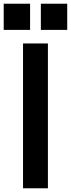

<svg xmlns="http://www.w3.org/2000/svg" viewBox="-58 -1014 382 1034"><path d="M304 -853ZM104 -853H-38V-994H104ZM304 -853H162V-994H304ZM200 0H66V-780H200Z"/></svg>

Font: Tanohe Sans SemiBold
Style: Regular
Weight: 600
Designer: Village Type and Design LLC & Cristiano Sobral
Foundry: Cooper Hewitt Smithsonian Design Museum
Version: Version 1.00;September 29, 2021;FontCreator 13.0.0.2655 64-b